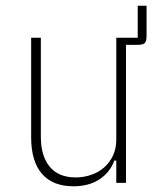

<svg xmlns="http://www.w3.org/2000/svg" viewBox="-20 -640 546 672"><path d="M380 -78Q366 -38 329 -13Q292 12 237 12Q165 12 127 -31.5Q89 -75 89 -160V-508H123V-161Q123 -94 154 -56.5Q185 -19 245 -19Q273 -19 299 -28Q325 -37 344.5 -54Q364 -71 375.5 -95.5Q387 -120 387 -151V-508H462V-620H493V-515Q493 -495 486.5 -489Q480 -483 460 -483H421V0H387V-78H380Z"/></svg>

Font: IBM Plex Sans Condensed ExtraLight
Style: Regular
Weight: 200
Width: 3
Designer: Mike Abbink, Paul van der Laan, Pieter van Rosmalen
Foundry: Bold Monday
Version: Version 1.3